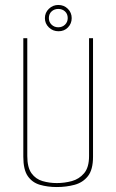

<svg xmlns="http://www.w3.org/2000/svg" viewBox="-20 -745 469 774"><path d="M209 9Q172 9 141 0Q110 -9 92 -35Q74 -61 74 -113V-591H90V-116Q90 -70 107 -46.5Q124 -23 151.5 -15Q179 -7 209 -7Q240 -7 269.5 -15Q299 -23 319 -46.5Q339 -70 339 -116V-591H355V-113Q355 -61 334.5 -35Q314 -9 280.5 0Q247 9 209 9ZM216 -619Q193 -619 177 -634.5Q161 -650 161 -672Q161 -694 177 -709.5Q193 -725 215 -725Q238 -725 253.5 -709.5Q269 -694 269 -672Q269 -650 254 -634.5Q239 -619 216 -619ZM215 -635Q231 -635 242 -645.5Q253 -656 253 -672Q253 -689 242 -699Q231 -709 215 -709Q199 -709 188 -699Q177 -689 177 -672Q177 -656 188 -645.5Q199 -635 215 -635Z"/></svg>

Font: Alumni Sans Pinstripe
Style: Regular
Weight: 400
Designer: Robert E. Leuschke
Foundry: Robert E. Leuschke
Version: Version 1.010; ttfautohint (v1.8.4.7-5d5b)